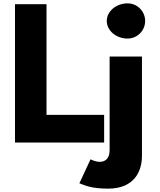

<svg xmlns="http://www.w3.org/2000/svg" viewBox="-20 -850 955 1145"><path d="M740.6 -830C673.6 -830 616.7 -783 616.7 -725C616.7 -667 673.6 -620 740.6 -620C798.6 -620 845.6 -667 845.6 -725C845.6 -783 798.6 -830 740.6 -830ZM633.7 -513H826.6V79C826.6 170 782.6 275 624 275C522.4 275 483.6 254 453.4 243L519.9 100C519.9 100 547.8 115 574.4 115C610.7 115 633.7 93 633.7 45ZM257.4 -825H69.4V0H601V-165H257.4Z"/></svg>

Font: Hussar
Style: BdSuprExt
Weight: 700
Foundry: Cannot Into Space Fonts
Version: Version 2.00